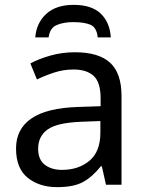

<svg xmlns="http://www.w3.org/2000/svg" viewBox="-20 -760 601 790"><path d="M288 -545Q386 -545 433 -502Q480 -459 480 -365V0H416L399 -76H395Q360 -32 321.5 -11Q283 10 215 10Q142 10 94 -28.5Q46 -67 46 -149Q46 -229 109 -272.5Q172 -316 303 -320L394 -323V-355Q394 -422 365 -448Q336 -474 283 -474Q241 -474 203 -461.5Q165 -449 132 -433L105 -499Q140 -518 188 -531.5Q236 -545 288 -545ZM393 -262 314 -259Q214 -255 175.5 -227Q137 -199 137 -148Q137 -103 164.5 -82Q192 -61 235 -61Q303 -61 348 -98.5Q393 -136 393 -214ZM283 -740Q357 -740 394.5 -704Q432 -668 436 -606H382Q378 -647 352.5 -658Q327 -669 281 -669Q242 -669 213.5 -657Q185 -645 180 -606H125Q130 -666 170.5 -703Q211 -740 283 -740Z"/></svg>

Font: Noto IKEA Latin
Style: Regular
Weight: 400
Designer: Monotype Design Team
Foundry: Monotype Imaging Inc.
Version: Version 1.0